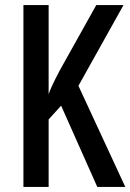

<svg xmlns="http://www.w3.org/2000/svg" viewBox="-20 -734 512 754"><path d="M472 0H362L220 -319L171 -265V0H72V-714H171V-364Q180 -392 215 -458L358 -714H465L288 -397Z"/></svg>

Font: Noto Sans Tamil ExtraCondensed Medium
Style: Regular
Weight: 500
Width: 2
Designer: Jelle Bosma - Monotype Design Team
Foundry: Monotype Imaging Inc.
Version: Version 2.004; ttfautohint (v1.8.4.7-5d5b)